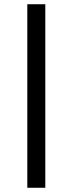

<svg xmlns="http://www.w3.org/2000/svg" viewBox="-20 -750 344 907"><path d="M109 137V-730H194V137Z"/></svg>

Font: Arima Medium
Style: Regular
Weight: 500
Designer: Joana Correia and Natanael Gama
Foundry: NDISCOVER
Version: Version 1.101;gftools[0.9.23]